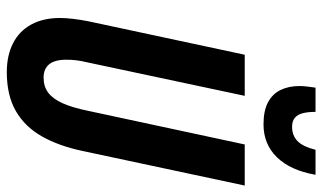

<svg xmlns="http://www.w3.org/2000/svg" viewBox="-218 -752 979 584"><g transform="rotate(90 272.0 -459.5)"><path d="M199.2 9.8Q147.9 9.8 110.8 -9.3Q73.7 -28.3 54 -64.7Q34.2 -101.1 34.2 -151.9Q34.2 -169.9 36.9 -192.1Q39.6 -214.4 43.9 -236.8L146 -713.9H271L168.9 -233.9Q164.6 -216.8 162.8 -200.7Q161.1 -184.6 161.1 -171.9Q161.1 -136.2 175 -119.1Q189 -102.1 215.8 -102.1Q242.7 -102.1 261.5 -116.2Q280.3 -130.4 293.7 -160.4Q307.1 -190.4 316.9 -238.8L418.9 -713.9H543.9L439 -222.2Q423.8 -148.9 394.3 -96.9Q364.7 -44.9 317.1 -17.6Q269.5 9.8 199.2 9.8ZM357.9 -771Q315.9 -771 290.3 -784.9Q264.6 -798.8 252.9 -823.5Q241.2 -848.1 241.2 -879.9Q241.2 -891.1 242.7 -903.8Q244.1 -916.5 246.1 -929.2H319.8Q319.8 -906.7 323.7 -890.9Q327.6 -875 337.6 -866.5Q347.7 -857.9 365.2 -857.9Q391.1 -857.9 408.2 -874Q425.3 -890.1 435.1 -929.2H511.2Q497.6 -852.5 457.8 -811.8Q418 -771 357.9 -771Z"/></g></svg>

Font: Open Sans Condensed
Style: Italic
Weight: 400
Width: 3
Italic angle: -12°
Designer: Monotype Design Team
Foundry: Monotype Imaging Inc.
Version: Version 3.000